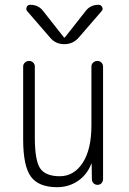

<svg xmlns="http://www.w3.org/2000/svg" viewBox="-20 -775 540 805"><path d="M393.6 -754.9Q403.3 -754.9 408.2 -745.6Q413.1 -736.3 406.2 -728.5L311.5 -619.1Q287.1 -589.8 249.5 -589.8Q211.9 -589.8 188.5 -619.1L93.8 -728.5Q87.9 -735.4 91.8 -745.1Q95.7 -754.9 106.4 -754.9Q141.6 -754.9 161.1 -728.5L248 -618.2Q249 -617.2 250 -617.2L252 -618.2L338.9 -728.5Q358.4 -754.9 393.6 -754.9ZM219.7 9.8Q141.6 9.8 109.4 -34.7Q77.1 -79.1 77.1 -190.4V-496.1Q77.1 -505.9 84.5 -512.7Q91.8 -519.5 102.1 -519.5Q112.3 -519.5 119.1 -512.7Q126 -505.9 126 -496.1V-199.2Q126 -100.6 148.9 -68.4Q171.9 -36.1 230.5 -36.1Q290 -36.1 326.7 -92.3Q363.3 -148.4 363.3 -249V-495.1Q363.3 -505.9 370.6 -512.7Q377.9 -519.5 388.2 -519.5Q398.4 -519.5 405.3 -512.7Q412.1 -505.9 412.1 -495.1V-24.4Q412.1 -14.6 405.8 -7.3Q399.4 0 389.2 0Q378.9 0 372.1 -6.8Q365.2 -13.7 365.2 -24.4L364.3 -87.9Q364.3 -88.9 363.3 -88.9Q362.3 -88.9 362.3 -86.9Q343.8 -41 305.7 -15.6Q267.6 9.8 219.7 9.8Z"/></svg>

Font: Rounded-X Mgen+ 2m light
Style: Regular
Weight: 200
Designer: [Source Han Sans]
Ryoko NISHIZUKA  (kana & ideographs); Paul D. Hunt (Latin, Greek & Cyrillic); Wenlong ZHANG  (bopomofo
Version: Version 1.059.20150602